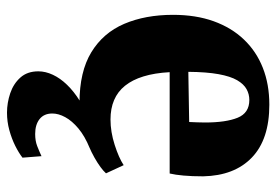

<svg xmlns="http://www.w3.org/2000/svg" viewBox="-146 -452 827 576"><g transform="rotate(90 268.0 -164.5)"><path d="M289 11Q195.5 11 137.2 -24.5Q79 -60 52 -123.2Q25 -186.5 25 -269.5Q25 -338 44.2 -391.5Q63.5 -445 99 -482.2Q134.5 -519.5 184 -539Q233.5 -558.5 294.5 -558.5Q398.5 -558.5 453 -506.2Q507.5 -454 509.5 -360Q509.5 -326 507.2 -301.2Q505 -276.5 501 -259.5H197Q199.5 -214 209.8 -180.8Q220 -147.5 237.8 -125.5Q255.5 -103.5 280.8 -92.8Q306 -82 339 -82Q376 -82 415 -94.5Q454 -107 476 -121.5L500.5 -68.5Q486 -52.5 453.5 -34Q421 -15.5 378.2 -2.2Q335.5 11 289 11ZM196 -315.5 346.5 -318Q347 -330.5 347.5 -342Q348 -353.5 348 -365.5Q348 -428 333.8 -463.2Q319.5 -498.5 280.5 -498.5Q263 -498.5 248 -490.2Q233 -482 221.2 -462Q209.5 -442 203 -406.2Q196.5 -370.5 196 -315.5ZM318.5 228.5Q289 228.5 260.2 218.8Q231.5 209 213 188.2Q194.5 167.5 194.5 134.5Q194.5 113 204.8 91Q215 69 234.8 48.5Q254.5 28 282.5 10.5Q310.5 -7 345.5 -19.5L376 -23.5L424.5 -19.5Q389 -5 366 14.2Q343 33.5 332 53.8Q321 74 321 92.5Q321 117.5 337.8 130.8Q354.5 144 382.5 144Q403 144 418.5 138Q434 132 449 125L453.5 182Q439.5 193 418 203.8Q396.5 214.5 371 221.5Q345.5 228.5 318.5 228.5Z"/></g></svg>

Font: Merriweather 48pt Black
Style: Regular
Weight: 900
Version: Version 2.100